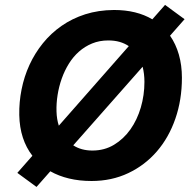

<svg xmlns="http://www.w3.org/2000/svg" viewBox="-20 -715 763 773"><path d="M57.6 -252Q56.6 -303.7 66.9 -355.2Q77.1 -406.7 98.6 -453.6Q120.1 -500.5 152.6 -540.8Q185.1 -581.1 227.8 -610.8Q270.5 -640.6 323.2 -657.5Q376 -674.3 439 -674.8Q484.9 -674.8 523.4 -665.3Q562 -655.8 593.3 -637.2L644.5 -695.3L723.1 -637.7L664.6 -571.3Q688 -537.6 700.2 -494.9Q712.4 -452.1 712.4 -401.9Q712.4 -313 686 -237.1Q659.7 -161.1 611.6 -105.5Q563.5 -49.8 496.6 -18.1Q429.7 13.7 348.6 13.7Q299.8 13.7 258.1 3.7Q216.3 -6.3 182.6 -25.4L127 37.6L49.8 -19L110.4 -87.9Q85.4 -120.1 72 -161.1Q58.6 -202.1 57.6 -252ZM416 -552.2Q380.4 -552.2 350.8 -540Q321.3 -527.8 297.9 -507.1Q274.4 -486.3 257.1 -458.3Q239.7 -430.2 228.5 -398.4Q217.3 -366.7 211.9 -332.8Q206.5 -298.8 207.5 -266.1Q208.5 -234.4 216.8 -209L498.5 -529.3Q481.9 -540.5 461.4 -546.4Q440.9 -552.2 416 -552.2ZM561.5 -385.3Q561.5 -417.5 554.2 -446.3L274.9 -129.9Q307.1 -108.9 352.1 -108.9Q400.4 -108.9 439 -132.1Q477.5 -155.3 504.9 -193.8Q532.2 -232.4 546.9 -282.2Q561.5 -332 561.5 -385.3Z"/></svg>

Font: PT Astra Sans
Style: Bold Italic
Weight: 700
Italic angle: -16°
Designer: A.Korolkova, I. Chaeva
Foundry: ParaType Ltd
Version: Version 1.002W